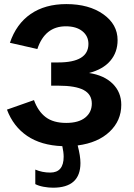

<svg xmlns="http://www.w3.org/2000/svg" viewBox="-20 -688 640 916"><path d="M363.8 89.8Q363.8 207.5 232.9 207.5Q211.4 207.5 187.7 203.1Q164.1 198.7 148.4 190.4V121.1Q181.6 135.3 219.7 135.3Q283.7 135.3 283.7 59.6Q283.7 38.6 277.3 9.3Q175.8 5.4 109.6 -39.6Q43.5 -84.5 13.2 -165L142.1 -210.4Q161.6 -156.7 198 -129.2Q234.4 -101.6 295.9 -101.6Q355 -101.6 386.5 -127Q418 -152.3 418 -193.8Q418 -237.8 379.2 -258.5Q340.3 -279.3 257.8 -279.3H224.1V-390.1H257.8Q401.9 -390.1 401.9 -478.5Q401.9 -516.1 372.8 -539.3Q343.8 -562.5 293.9 -562.5Q194.3 -562.5 158.2 -454.1L27.3 -483.9Q57.6 -573.7 126.2 -621.1Q194.8 -668.5 296.4 -668.5Q404.3 -668.5 472.7 -620.1Q541 -571.8 541 -496.6Q541 -438.5 506.1 -397.7Q471.2 -356.9 404.3 -339.8Q476.6 -329.1 517.6 -288.6Q558.6 -248 558.6 -188Q558.6 -112.3 502.9 -59.6Q447.3 -6.8 350.6 5.9Q363.8 56.6 363.8 89.8Z"/></svg>

Font: Liberation Mono
Style: Bold
Weight: 700
Monospace: yes
Designer: Steve Matteson
Foundry: Ascender Corporation
Version: Version 2.1.5